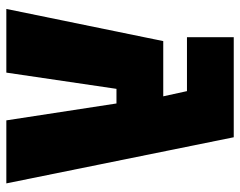

<svg xmlns="http://www.w3.org/2000/svg" viewBox="-94 -646 740 591"><g transform="rotate(90 275.5 -350.0)"><path d="M94 -700H402L544 0H350L298 -339H253L203 0H7L106 -483H276L260 -556H94Z"/></g></svg>

Font: Tektur SemiCondensed ExtraBold
Style: Regular
Weight: 800
Width: 4
Designer: Adam Jagosz
Foundry: Adam Jagosz
Version: Version 1.005;gftools[0.9.30]